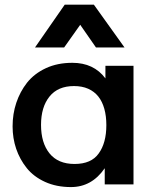

<svg xmlns="http://www.w3.org/2000/svg" viewBox="-20 -779 670 811"><path d="M127.9 -578.6 253.4 -759.3H376.5L505.9 -578.6H385.3L318.8 -674.3L251 -578.6ZM294.9 -86.4Q365.7 -86.4 397 -130.9Q429.2 -175.3 429.2 -250.5Q429.2 -288.6 420.7 -319.3Q412.1 -350.1 395.3 -371.3Q378.4 -392.6 352.5 -404.1Q326.7 -415.5 292.5 -415.5Q224.6 -415.5 189 -371.1Q153.3 -326.7 153.3 -251.5Q153.3 -175.8 189 -131.3Q225.1 -86.4 294.9 -86.4ZM279.8 11.2Q218.3 11.2 170.2 -10.7Q122.1 -32.7 92.8 -69.3Q63.5 -106 48.3 -150.6Q33.2 -195.3 33.2 -245.1Q33.2 -297.9 48.8 -344.7Q64.5 -391.6 94.2 -429.7Q125 -468.3 173.8 -491Q222.7 -513.7 285.6 -513.7Q376 -513.7 425.3 -447.8V-501H543.9V0H422.4V-68.4Q367.7 11.2 279.8 11.2Z"/></svg>

Font: Ride
Style: Bold
Weight: 700
Version: Version 3.000